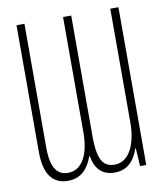

<svg xmlns="http://www.w3.org/2000/svg" viewBox="-82 -781 727 857"><g transform="rotate(-10 281.5 -352.0)"><path d="M157 10C219 10 250 -29 269 -81H272C280 -32 306 10 369 10C435 10 463 -37 478 -81H480L485 1H513V-714H476V-197C476 -112 447 -25 375 -25C327 -25 299 -54 299 -165V-714H262V-190C262 -89 226 -25 164 -25C118 -25 87 -57 87 -151V-714H51V-140C51 -36 90 10 157 10Z"/></g></svg>

Font: Noto Sans Mono SemiCondensed ExtraLight
Style: Regular
Weight: 200
Width: 4
Designer: Monotype Design Team
Foundry: Monotype Imaging Inc.
Version: Version 2.014